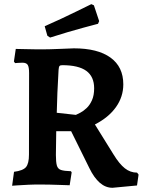

<svg xmlns="http://www.w3.org/2000/svg" viewBox="-20 -876 681 912"><path d="M514.3 16Q481.6 16 454.2 -7.7Q426.8 -31.5 404.6 -77.2L317.9 -252.7H247.1L245.5 -140.2Q245.5 -106.5 250 -90.1Q254.5 -73.7 269.7 -68.7Q285 -63.6 317 -62.7L320.4 -56.9L310.9 4Q310.9 4 296.9 3.5Q282.8 3 261.7 2.3Q240.5 1.5 218.2 1Q195.9 0.5 178.8 0.5Q148.4 0 115.8 1.5Q83.2 2.9 60.4 4.6Q37.6 6.3 37.6 6.3L46.6 -59.9Q89.1 -65.4 103.4 -82.2Q117.6 -99.1 117.6 -141.6L118.2 -528.7Q118.2 -557.6 111.6 -567.9Q105 -578.2 86.2 -578.2Q76.3 -578.2 64 -577.2Q51.7 -576.2 51.7 -576.2L46.1 -583.8L54.9 -643.6Q54.9 -643.6 68.4 -643.3Q82 -643.1 102.4 -642.6Q122.9 -642.1 144.2 -641.8Q165.4 -641.5 179.9 -641.5Q195.1 -641.5 220.1 -642.2Q245.2 -643 270.6 -644Q296.1 -645 313.5 -645.7Q330.8 -646.4 330.8 -646.4Q444.1 -646.4 504.9 -602.4Q565.7 -558.4 565.7 -475.4Q565.7 -416.3 530.8 -367.2Q495.9 -318.1 430.8 -284.8L519.2 -142.4Q546.8 -97.2 573 -76.6Q599.1 -56 631 -56L638.2 -46.6L630.8 5ZM340.4 -330.3Q348.1 -333.4 362.3 -341.1Q376.6 -348.7 391.5 -362.7Q406.4 -376.6 416.8 -399.8Q427.2 -422.9 427.2 -456.5Q427.2 -512.2 390 -539.3Q352.9 -566.4 275.8 -566.4Q265.8 -566.4 262.5 -562.2Q259.2 -557.9 258.2 -543.9Q254.7 -483.4 252.6 -434.9Q250.6 -386.5 249.6 -340.3ZM218 -697.6 205 -706.2 192.3 -751.4Q232.2 -768.9 271.8 -787.5Q311.4 -806.1 343.3 -821.7Q375.2 -837.2 394.5 -846.8Q413.8 -856.3 413.8 -856.3L426 -850.8L451 -775.7L445.6 -763Q445.6 -763 426.4 -757.9Q407.1 -752.8 374.5 -744Q341.8 -735.1 301.2 -723.2Q260.6 -711.2 218 -697.6Z"/></svg>

Font: Alegreya
Style: Regular
Weight: 400
Designer: Juan Pablo del Peral
Foundry: Huerta Tipografica
Version: Version 2.009